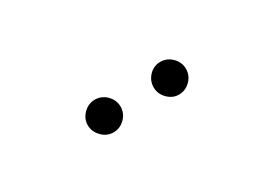

<svg xmlns="http://www.w3.org/2000/svg" viewBox="-8 -842 616 427"><g transform="rotate(-30 300.0 -628.0)"><path d="M170 -628Q170 -645 182.5 -657.5Q195 -670 212 -670Q229 -670 241.5 -657.5Q254 -645 254 -628Q254 -611 241.5 -598.5Q229 -586 212 -586Q195 -586 182.5 -599Q170 -612 170 -628ZM339 -628Q339 -645 351 -657.5Q363 -670 380 -670Q397 -670 409.5 -657.5Q422 -645 422 -628Q422 -611 409.5 -598.5Q397 -586 380 -586Q364 -586 351.5 -598.5Q339 -611 339 -628Z"/></g></svg>

Font: Arima Madurai Light
Style: Regular
Weight: 300
Designer: Joana Correia and Natanael Gama
Foundry: NDISCOVER
Version: Version 1.020